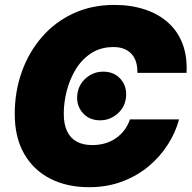

<svg xmlns="http://www.w3.org/2000/svg" viewBox="-20 -758 786 788"><path d="M345.2 10.3Q255.4 10.3 186.8 -24.4Q118.2 -59.1 79.3 -126.5Q40.5 -193.8 40.5 -290.5Q40.5 -381.3 69.1 -462.2Q97.7 -543 151.4 -605.2Q205.1 -667.5 280.5 -702.6Q356 -737.8 449.2 -737.8Q518.1 -737.8 574.2 -719.2Q630.4 -700.7 670.2 -665Q710 -629.4 729.5 -577.6Q749 -525.9 745.6 -459H543.9Q544.4 -483.4 538.6 -502.9Q532.7 -522.5 520.3 -536.1Q507.8 -549.8 489.3 -557.4Q470.7 -564.9 445.8 -564.9Q393.6 -564.9 355 -540Q316.4 -515.1 291.5 -474.6Q266.6 -434.1 254.2 -386Q241.7 -337.9 241.7 -291.5Q241.7 -248.5 255.1 -220Q268.6 -191.4 294.4 -177Q320.3 -162.6 358.4 -162.6Q387.2 -162.6 411.9 -169.9Q436.5 -177.2 456.3 -191.2Q476.1 -205.1 490.7 -224.6Q505.4 -244.1 513.2 -268.1H714.8Q701.2 -215.8 669.7 -166Q638.2 -116.2 591.1 -76.4Q543.9 -36.6 481.9 -13.2Q419.9 10.3 345.2 10.3ZM390.6 -264.2Q344.7 -264.2 317.6 -296.9Q290.5 -329.6 298.3 -376.5Q304.7 -414.1 334.7 -439Q364.7 -463.9 403.8 -463.9Q450.2 -463.9 477.1 -431.2Q503.9 -398.4 496.1 -351.1Q489.7 -314 459.7 -289.1Q429.7 -264.2 390.6 -264.2Z"/></svg>

Font: Inter 20pt Black
Style: Italic
Weight: 900
Italic angle: -9.3988°
Version: Version 4.001;git-66647c0bb